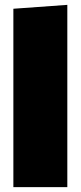

<svg xmlns="http://www.w3.org/2000/svg" viewBox="-20 -770 332 790"><path d="M35 0Q35 -52 35 -101Q35 -150 35 -213V-493Q35 -552.5 35 -612.2Q35 -672 35 -734L257 -750Q257 -692.5 257 -628.8Q257 -565 257 -493V-213Q257 -150 257 -101Q257 -52 257 0Z"/></svg>

Font: Commissioner Thin Black
Style: Regular
Weight: 900
Version: Version 1.000